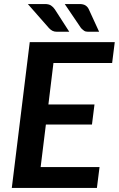

<svg xmlns="http://www.w3.org/2000/svg" viewBox="-20 -932 589 952"><path d="M38.5 0ZM549 -723H127.5L38.5 0H460.5L473.5 -103.5H181.5L207.5 -314.5H436L448.5 -414H220L245 -619.5H536ZM374.5 -912H301L382 -792.5C387.7 -786.8 392.8 -782.4 397.5 -779.2C402.2 -776.1 408.8 -774.5 417.5 -774.5H471.5L420.5 -885.5C416.8 -893.8 411.3 -900.3 404 -905C396.7 -909.7 386.8 -912 374.5 -912ZM203 -912H118L223 -792.5C228.7 -786.5 234.5 -782 240.5 -779C246.5 -776 253.8 -774.5 262.5 -774.5H323.5L252 -885.5C246.7 -893.5 240.2 -899.9 232.8 -904.8C225.2 -909.6 215.3 -912 203 -912Z"/></svg>

Font: Lato
Style: Bold Italic
Weight: 700
Italic angle: -7°
Designer: Lukasz Dziedzic
Foundry: tyPoland Lukasz Dziedzic
Version: Version 2.007; 2014-02-27